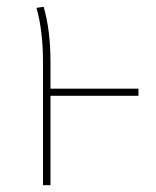

<svg xmlns="http://www.w3.org/2000/svg" viewBox="-20 -543 458 563"><path d="M386 -262H128V0H106V-363Q106 -453 87 -520L108 -523Q128 -454 128 -362V-283H386Z"/></svg>

Font: Fira Sans Condensed Thin
Style: Regular
Weight: 250
Width: 3
Designer: Carrois Corporate & Edenspiekermann AG
Foundry: Carrois Corporate GbR & Edenspiekermann AG
Version: Version 4.203